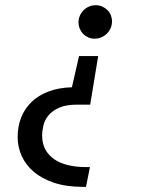

<svg xmlns="http://www.w3.org/2000/svg" viewBox="-20 -519 590 739"><path d="M284.2 -303.2H357.9L327.1 -116.2H275.9Q233.4 -116.2 207 -104.2Q180.7 -92.3 166.3 -74.5Q151.9 -56.6 147 -35.9Q142.1 -15.1 142.1 2Q142.1 33.2 154.5 56.2Q167 79.1 189.2 94.2Q211.4 109.4 242.4 116.7Q273.4 124 310.1 124H326.2L311 200.2H298.8Q234.9 200.2 187.7 184.3Q140.6 168.5 109.6 141.8Q78.6 115.2 63.2 80.6Q47.9 45.9 47.9 8.8Q47.9 -31.7 61.3 -66.2Q74.7 -100.6 101.1 -126.2Q127.4 -151.9 166.5 -166.7Q205.6 -181.6 256.8 -183.1ZM344.2 -370.1Q330.6 -370.1 319.3 -375.2Q308.1 -380.4 299.8 -388.9Q291.5 -397.5 286.9 -408.9Q282.2 -420.4 282.2 -433.1Q282.2 -446.8 287.6 -459Q293 -471.2 302 -480Q311 -488.8 323 -493.9Q335 -499 348.1 -499Q361.8 -499 373.3 -493.9Q384.8 -488.8 393.3 -480.5Q401.9 -472.2 406.5 -460.7Q411.1 -449.2 411.1 -437Q411.1 -422.9 405.8 -410.6Q400.4 -398.4 391.1 -389.4Q381.8 -380.4 369.6 -375.2Q357.4 -370.1 344.2 -370.1Z"/></svg>

Font: Code New Roman
Style: Italic
Weight: 400
Italic angle: -11°
Monospace: yes
Designer: Sam Radian
Foundry: Code New Roman
Version: Version 1.508 October 19, 2014